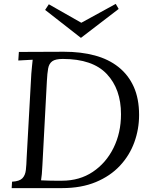

<svg xmlns="http://www.w3.org/2000/svg" viewBox="-20 -967 778 987"><path d="M309 -701Q396 -701 467 -682Q538 -663 589 -622.5Q640 -582 667.5 -521Q695 -460 695 -376Q695 -303 670.5 -235.5Q646 -168 596.5 -115Q547 -62 472.5 -31Q398 0 299 0H40L42 -33Q80 -35 95 -50.5Q110 -66 113 -93.5Q116 -121 117 -156L141 -588Q143 -608 144.5 -626.5Q146 -645 148 -660Q129 -659 111 -658Q93 -657 74 -656L77 -700ZM303 -664Q265 -664 248.5 -652Q232 -640 227.5 -615Q223 -590 221 -551L198 -118Q197 -91 195 -72Q193 -53 191 -40Q213 -39 231 -38.5Q249 -38 265.5 -38Q282 -38 298 -38Q389 -38 457 -83.5Q525 -129 563.5 -206.5Q602 -284 602 -380Q602 -509 529 -586.5Q456 -664 303 -664ZM397 -773H395L212 -916L231 -945L398 -850L575 -947L590 -921Z"/></svg>

Font: Lora Italic
Style: Italic
Weight: 400
Italic angle: -3°
Designer: Olga Karpushina, Alexei Vanyashin (Cyrillic)
Foundry: Cyreal
Version: Version 2.210; ttfautohint (v1.8.1.43-b0c9)